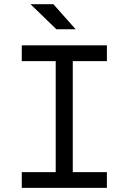

<svg xmlns="http://www.w3.org/2000/svg" viewBox="-20 -914 626 934"><path d="M85.9 0V-76.7H251V-616.7H85.9V-693.4H500V-616.7H334V-76.7H500V0ZM254.4 -771.5 128.4 -893.6H239.7L348.1 -771.5Z"/></svg>

Font: Cascadia Mono NF SemiLight
Style: Regular
Weight: 350
Monospace: yes
Designer: Aaron Bell
Foundry: Saja Typeworks
Version: Version 2404.023; ttfautohint (v1.8.4)